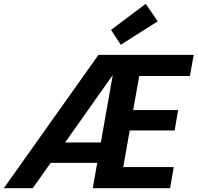

<svg xmlns="http://www.w3.org/2000/svg" viewBox="-42 -988 1037 1008"><path d="M-22 0 475 -700H975L955 -589H689L657 -410H893L875 -303H639L605 -111H870L851 0H445L550 -594L130 0ZM145 -133 223 -240H554L535 -133ZM592 -753 541 -831 723 -968 786 -876Z"/></svg>

Font: DM Sans 10pt ExtraBold
Style: Italic
Weight: 800
Italic angle: -10°
Version: Version 4.004;gftools[0.9.30]